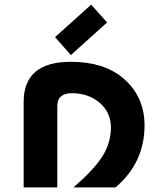

<svg xmlns="http://www.w3.org/2000/svg" viewBox="-20 -816 684 836"><path d="M83 0V-372.1Q83 -546.9 288.1 -546.9Q429.7 -546.9 512.7 -478.5Q609.4 -398.9 609.4 -269Q608.9 -106.9 482.9 0H299.8Q385.3 -73.2 424.3 -132.8Q462.9 -192.4 462.9 -261.2Q462.9 -327.1 413.1 -369.1Q364.3 -410.2 293 -410.2Q229.5 -410.2 229.5 -353.5V0ZM377 -795.9 446.3 -718.3 288.6 -576.2 219.7 -654.3Z"/></svg>

Font: Newest Shape
Style: Bold
Weight: 700
Designer: Wojciech Kalinowski "wmk69" (wmk69@o2.pl)
Foundry: Wojciech Kalinowski "wmk69" (wmk69@o2.pl)
Version: Version 1.0.0; 2022-02-24